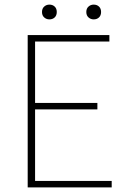

<svg xmlns="http://www.w3.org/2000/svg" viewBox="-20 -812 550 832"><path d="M100 0V-660H454V-632H132V-366H402V-338H132V-28H464V0ZM194 -728Q181 -728 171.5 -736.5Q162 -745 162 -760Q162 -775 171.5 -783.5Q181 -792 194 -792Q208 -792 217 -783.5Q226 -775 226 -760Q226 -745 217 -736.5Q208 -728 194 -728ZM386 -728Q373 -728 363.5 -736.5Q354 -745 354 -760Q354 -775 363.5 -783.5Q373 -792 386 -792Q400 -792 409 -783.5Q418 -775 418 -760Q418 -745 409 -736.5Q400 -728 386 -728Z"/></svg>

Font: SourceSans3VF
Style: Regular
Weight: 200
Designer: Paul D. Hunt
Foundry: Adobe
Version: Version 3.052;hotconv 1.1.0;makeotfexe 2.6.0